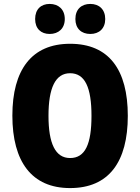

<svg xmlns="http://www.w3.org/2000/svg" viewBox="-20 -948 714 978"><path d="M159 -851C159 -802 189 -775 233 -775C278 -775 310 -803 310 -851C310 -900 278 -928 233 -928C189 -928 159 -901 159 -851ZM364 -851C364 -803 394 -775 440 -775C485 -775 516 -803 516 -851C516 -900 485 -928 440 -928C395 -928 364 -901 364 -851ZM631 -358C631 -593 535 -725 337 -725C141 -725 43 -592 43 -359C43 -124 142 10 337 10C535 10 631 -124 631 -358ZM227 -358C227 -500 262 -575 337 -575C413 -575 446 -502 446 -358C446 -214 414 -143 337 -143C262 -143 227 -217 227 -358Z"/></svg>

Font: Noto Sans Armenian Condensed Black
Style: Regular
Weight: 900
Width: 3
Designer: Monotype Design Team
Foundry: Monotype Imaging Inc.
Version: Version 2.008